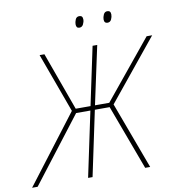

<svg xmlns="http://www.w3.org/2000/svg" viewBox="-145 -974 987 1060"><g transform="rotate(-10 348.5 -444.0)"><path d="M-51 0 239 -380 117 -714H144L262 -388H345L414 -714H440L370 -388H450L717 -714H748L472 -375L611 0H583L448 -364H365L288 0H263L340 -364H260L-20 0ZM518 -825Q499 -825 499 -847Q499 -859 505.5 -873.5Q512 -888 527 -888Q546 -888 546 -866Q546 -853 539.5 -839Q533 -825 518 -825ZM360 -825Q342 -825 342 -847Q342 -859 348 -873.5Q354 -888 370 -888Q389 -888 389 -866Q389 -853 382 -839Q375 -825 360 -825Z"/></g></svg>

Font: Noto Sans SemiCondensed Thin
Style: Italic
Weight: 100
Width: 4
Italic angle: -12°
Designer: Monotype Design Team
Foundry: Monotype Imaging Inc.
Version: Version 2.013; ttfautohint (v1.8.4.7-5d5b)